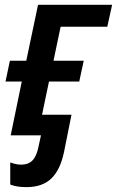

<svg xmlns="http://www.w3.org/2000/svg" viewBox="-20 -561 485 796"><path d="M70.3 -223.1H2.9L21 -309.1H88.9L137.7 -541H444.8L424.8 -450.2H231.4L201.7 -309.1H327.1L308.6 -223.1H183.1L154.3 -85.4H276.4L245.6 68.4Q230 143.6 192.6 179.2Q155.3 214.8 89.8 214.8Q48.3 214.8 22.5 204.1V112.3Q46.4 121.6 67.9 121.6Q97.7 121.6 114.7 104Q131.8 86.4 139.6 47.4L149.9 0H24.4Z"/></svg>

Font: Viking Open Sans Light
Style: Bold Italic
Weight: 600
Italic angle: -12°
Foundry: Ascender Corporation
Version: Version 2.000